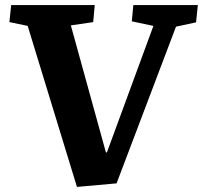

<svg xmlns="http://www.w3.org/2000/svg" viewBox="-20 -721 799 756"><path d="M397 -121H401L584 -619L499 -637L505 -701H759L752 -633L673 -616L439 1L283 15L89 -619L17 -634L24 -701H353L347 -634L259 -621Z"/></svg>

Font: Literata
Style: Bold Italic
Weight: 700
Italic angle: -2°
Designer: Latin by Veronika Burian and Jose Scaglione. Greek by Irene Vlachou. Cyrillic by Vera Evstafieva
Foundry: TypeTogether
Version: Version 3.103;gftools[0.9.29]